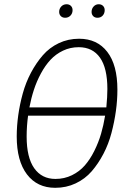

<svg xmlns="http://www.w3.org/2000/svg" viewBox="-20 -877 612 908"><path d="M288.1 -793Q275.4 -793 267.6 -800.8Q259.8 -808.6 259.8 -820.8Q259.8 -835.9 269.8 -846.4Q279.8 -856.9 294.9 -856.9Q307.6 -856.9 315.4 -849.1Q323.2 -841.3 323.2 -829.1Q323.2 -813.5 313.2 -803.2Q303.2 -793 288.1 -793ZM440.9 -793Q428.2 -793 420.7 -800.8Q413.1 -808.6 413.1 -820.8Q413.1 -835.9 422.9 -846.4Q432.6 -856.9 446.8 -856.9Q459.5 -856.9 467.3 -849.1Q475.1 -841.3 475.1 -829.1Q475.1 -813.5 465.6 -803.2Q456.1 -793 440.9 -793ZM354 -693.8Q439.5 -693.8 487.3 -631.8Q535.2 -569.8 535.2 -453.1Q535.2 -403.3 528.1 -352.1Q521 -300.8 507.1 -248Q493.2 -195.3 469 -149.2Q444.8 -103 413.6 -66.9Q382.3 -30.8 337.9 -9.8Q293.5 11.2 241.2 11.2Q155.8 11.2 107.4 -52.5Q59.1 -116.2 59.1 -231.9Q59.1 -280.3 66.2 -331.3Q73.2 -382.3 87.6 -434.8Q102.1 -487.3 126.5 -533.2Q150.9 -579.1 182.4 -615.5Q213.9 -651.9 258.1 -672.9Q302.2 -693.8 354 -693.8ZM352.1 -653.8Q312.5 -653.8 278.1 -637.5Q243.7 -621.1 218.8 -594.2Q193.8 -567.4 173.6 -529.8Q153.3 -492.2 140.4 -452.6Q127.4 -413.1 119.1 -369.1H482.9Q487.8 -420.4 487.8 -456.1Q487.8 -554.7 452.9 -604.2Q418 -653.8 352.1 -653.8ZM242.2 -30.8Q284.2 -30.8 320.1 -48.3Q356 -65.9 381.1 -94.7Q406.2 -123.5 426 -163.3Q445.8 -203.1 457.8 -243.9Q469.7 -284.7 477.1 -330.1H112.8Q106 -280.8 106 -231Q106 -132.3 141.8 -81.5Q177.7 -30.8 242.2 -30.8Z"/></svg>

Font: Fira Sans Compressed ExtraLight
Style: Italic
Weight: 250
Width: 3
Italic angle: -8°
Designer: Carrois Corporate & Edenspiekermann AG
Foundry: Carrois Corporate GbR & Edenspiekermann AG
Version: Version 4.203;PS 004.203;hotconv 1.0.88;makeotf.lib2.5.64775